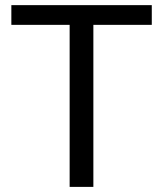

<svg xmlns="http://www.w3.org/2000/svg" viewBox="-20 -731 637 751"><path d="M573.7 -710.9V-633.8H345.2V0H252.4V-633.8H24.4V-710.9Z"/></svg>

Font: Vazirmatn UI
Style: Regular
Weight: 400
Designer: Saber Rastikerdar
Foundry: Saber Rastikerdar
Version: Version 33.003